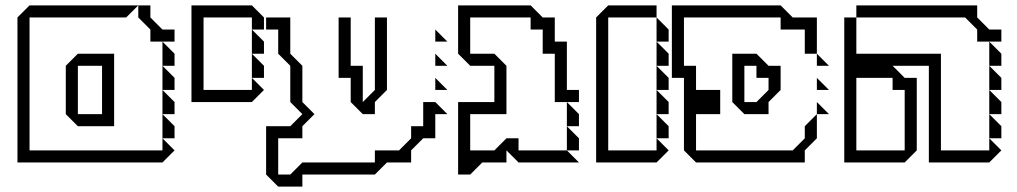

<svg xmlns="http://www.w3.org/2000/svg" viewBox="-20 -605 3787 715"><path d="M540 -450V-495L495 -540V-585H540V-540L585 -495H630V-450ZM585 -360V-450L630 -405V-360ZM585 -270V-360L630 -315V-270ZM360 -180V-360H270V-180ZM585 -180V-270L630 -225V-180ZM585 -90V-180L630 -135V-90ZM45 0V-540L90 -585H495L450 -540H90V-45H585V-90L630 -45L585 0ZM225 -180V-360L270 -405H405V-135H270Z M918 -405V-495L963 -450V-405ZM918 -315V-405L963 -360V-315ZM693 -225V-585H918L963 -540V-495H918V-540H738V-270H918V-315L963 -270L918 -225Z M1601 -450V-495L1646 -450ZM1601 -360V-405L1646 -360ZM1601 -270V-315L1646 -270ZM1286 -225V-315H1241V-540H1286V-360H1331V-225L1376 -270V-540H1421V-270L1376 -225V-180H1331ZM971 45V-135H1061L1106 -180L1061 -225V-360L1016 -405V-495H971V-540H1061V-405L1106 -360V-225L1151 -180L1106 -135V-90H1016V45H1061L1106 0H1376V-45H1466L1511 -90V-135H1556V-225H1601L1646 -180H1601V-90H1556L1511 -45V0H1421L1376 45H1106V90H1016Z M2091 -135V-225L2136 -180V-135ZM2091 -45V-135L2136 -90V-45ZM1686 45V-225H1821V-360H1731L1686 -405V-585H1956L2001 -540H2046V-450H2091V-270H2136V-225H2046V-405H2001V-495H1956V-540H1731V-405H1821L1866 -360V-180H1731V-45H1821L1866 -90H1911V-45H2091L2136 0H1911L1866 -45V0H1776L1731 45Z M2425 -450V-540L2470 -495V-450ZM2425 -360V-450L2470 -405V-360ZM2425 -270V-360L2470 -315V-270ZM2425 -180V-270L2470 -225V-180ZM2425 -90V-180L2470 -135V-90ZM2200 0V-540L2245 -585H2425V-540H2245V-45H2425V-90L2470 -45L2425 0Z M3022 -360V-405L3067 -360ZM3022 -270V-315L3067 -270ZM3022 -180V-225L3067 -180ZM2797 -225 2842 -270V-315H2797V-360H2752V-225ZM2527 -45V-315H2482V-585H2887L2932 -540H3022V-405H2977V-495H2887V-540H2527V-360H2572V-270H2662V-180H2572V-45H2932L2977 -90V-135L3022 -180V-90L2977 -45V0H2572ZM2707 -225V-405H2797L2842 -360H2887V-270L2842 -225V-180H2752Z M3169 -540V-585H3619V-540L3664 -495H3709V-450H3619V-495L3574 -540ZM3664 -360V-450L3709 -405V-360ZM3664 -270V-360L3709 -315V-270ZM3664 -180V-270L3709 -225V-180ZM3664 -90V-180L3709 -135V-90ZM3169 -45H3349V-270H3304V-315H3169ZM3124 0V-540H3169V-405H3484V-45H3664V-90L3709 -45L3664 0H3439V-360H3304L3349 -315H3394V-45L3349 0Z"/></svg>

Font: Rubik Iso
Style: Regular
Weight: 400
Designer: Hubert and Fischer, NaN
Foundry: Hubert and Fischer, NaN
Version: Version 2.200